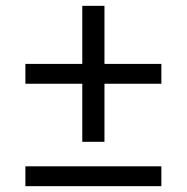

<svg xmlns="http://www.w3.org/2000/svg" viewBox="-20 -638 640 658"><path d="M338 -152V-351H533V-419H338V-618H262V-419H67V-351H262V-152ZM533 0V-68H67V0Z"/></svg>

Font: IBM Plex Arabic
Style: Regular
Weight: 400
Designer: Mike Abbink, Paul van der Laan, Pieter van Rosmalen, Wael Morcos, Khajak Apelian
Foundry: Bold Monday
Version: Version 1.0